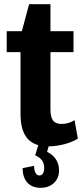

<svg xmlns="http://www.w3.org/2000/svg" viewBox="-20 -689 392 917"><path d="M210 10Q143 10 110.5 -28Q78 -66 78 -145V-516L119 -669H221V-167Q221 -129 233.5 -113Q246 -97 275 -97Q290 -97 306 -101.5Q322 -106 336 -115L352 -27Q335 -16 311 -7.5Q287 1 261 5.5Q235 10 210 10ZM12 -540H331V-440H12ZM174 208Q133 208 110.5 183Q88 158 88 114L143 103Q143 126 150 137.5Q157 149 168 149Q179 149 185 139.5Q191 130 191 114Q191 92 181 77.5Q171 63 148 53L164 0H215L205 36Q233 50 247.5 72.5Q262 95 262 125Q262 162 237.5 185Q213 208 174 208Z"/></svg>

Font: Pathway Extreme Condensed
Style: Bold
Weight: 700
Width: 3
Version: Version 1.001;gftools[0.9.26]